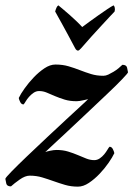

<svg xmlns="http://www.w3.org/2000/svg" viewBox="-36 -694 498 717"><path d="M171 -453Q151 -453 130 -439Q109 -425 90 -405Q71 -385 56 -364Q41 -343 34 -328Q35 -322 39.5 -313Q44 -304 52 -304Q55 -307 60 -315.5Q65 -324 72.5 -332.5Q80 -341 89.5 -347.5Q99 -354 110 -354Q125 -354 139 -348Q153 -342 169.5 -335Q186 -328 205.5 -322Q225 -316 250 -316Q255 -316 261.5 -317Q268 -318 274.5 -319.5Q281 -321 286 -322Q291 -323 293 -324Q293 -323 269.5 -301.5Q246 -280 212 -248.5Q178 -217 138 -179.5Q98 -142 64 -109.5Q30 -77 7 -53.5Q-16 -30 -16 -26Q-15 -19 -12.5 -8.5Q-10 2 5 2Q17 -9 37.5 -23.5Q58 -38 75 -38Q100 -38 121.5 -31.5Q143 -25 164 -17.5Q185 -10 207 -3.5Q229 3 255 3Q275 3 296 -11Q317 -25 336 -45Q355 -65 369.5 -86Q384 -107 391 -122Q390 -128 385.5 -137Q381 -146 373 -146Q370 -143 365 -134.5Q360 -126 353 -117.5Q346 -109 336.5 -102.5Q327 -96 316 -96Q301 -96 286 -102Q271 -108 254.5 -115Q238 -122 218.5 -128Q199 -134 175 -134Q165 -134 151 -131Q137 -128 133 -126Q134 -127 157 -148.5Q180 -170 214.5 -202Q249 -234 288.5 -271.5Q328 -309 362.5 -341.5Q397 -374 419.5 -397.5Q442 -421 442 -424Q441 -431 438.5 -441.5Q436 -452 421 -452Q415 -446 406.5 -439Q398 -432 388 -426Q378 -420 368.5 -415.5Q359 -411 350 -411Q325 -411 304 -417.5Q283 -424 262.5 -432Q242 -440 220 -446.5Q198 -453 171 -453ZM255 -505Q258 -505 260.5 -507.5Q263 -510 268 -515Q285 -535 305 -557Q325 -579 343 -598.5Q361 -618 374.5 -632.5Q388 -647 392 -651Q394 -659 392.5 -665.5Q391 -672 388 -674Q380 -670 365 -660Q350 -650 333 -638Q316 -626 299.5 -614Q283 -602 271 -593Q263 -602 250.5 -614Q238 -626 225 -637.5Q212 -649 200 -659Q188 -669 182 -674Q178 -672 175 -665.5Q172 -659 170 -651Q173 -645 180.5 -632Q188 -619 198 -600.5Q208 -582 220 -560Q232 -538 244 -515Q247 -509 250 -507Q253 -505 255 -505Z"/></svg>

Font: Vermiglione
Style: Italic
Weight: 400
Italic angle: -11°
Version: Version 1.105